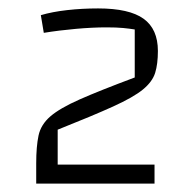

<svg xmlns="http://www.w3.org/2000/svg" viewBox="-20 -760 463 456"><path d="M66 -324V-372Q66 -412 71.5 -438Q77 -464 99.5 -483.5Q122 -503 169.5 -524Q217 -545 300 -576V-690Q288 -692 272.5 -693.5Q257 -695 233 -695Q200 -695 160.5 -691.5Q121 -688 84 -682L77 -724Q104 -732 139.5 -736Q175 -740 213 -740Q287 -740 321 -715.5Q355 -691 355 -639Q355 -608 348.5 -587Q342 -566 319.5 -547.5Q297 -529 248.5 -507Q200 -485 117 -452V-369H347V-324Z"/></svg>

Font: Changa Light
Style: Regular
Weight: 300
Designer: Eduardo Rodriguez Tunni
Foundry: Eduardo Rodriguez Tunni
Version: Version 3.002; ttfautohint (v1.8.2)